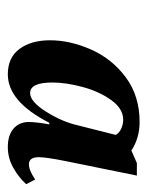

<svg xmlns="http://www.w3.org/2000/svg" viewBox="37 -795 377 491"><g transform="rotate(90 225.5 -549.5)"><path d="M83 -489Q83 -540 106.5 -593.5Q130 -647 177.5 -682.5Q225 -718 292 -718Q333 -718 365 -697L397 -711H429L392 -529Q382 -479 382 -460Q382 -435 400 -435Q416 -435 439 -451L451 -428Q435 -410 410 -395.5Q385 -381 356 -381Q326 -381 309 -395.5Q292 -410 292 -435Q292 -453 298 -487H294Q240 -381 170 -381Q127 -381 105 -411Q83 -441 83 -489ZM301 -562 325 -657Q320 -666 309 -671Q298 -676 286 -676Q258 -676 236 -645.5Q214 -615 202.5 -572.5Q191 -530 191 -495Q191 -438 218 -438Q240 -438 266 -479.5Q292 -521 301 -562Z"/></g></svg>

Font: Noto Serif Narrow
Style: Bold Italic
Weight: 700
Width: 4
Italic angle: -12°
Designer: Monotype Design Team
Foundry: Monotype Imaging Inc.
Version: Version 1.001